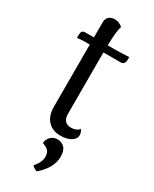

<svg xmlns="http://www.w3.org/2000/svg" viewBox="-222 -694 782 976"><g transform="rotate(30 169.5 -206.0)"><path d="M301 -510 300 -488Q299 -478 293 -471.5Q287 -465 278 -465H175V-427V-105Q175 -79 187 -65Q199 -51 223 -51Q238 -51 251.5 -56.5Q265 -62 270 -72Q281 -57 281 -40Q281 -17 257 -3Q233 11 196 11Q149 11 122 -18.5Q95 -48 95 -100V-465H81Q40 -465 21 -462L22 -485Q23 -507 44 -507H95V-596Q95 -617 108 -628.5Q121 -640 142 -640Q167 -640 188 -622Q177 -588 176 -507H216Q232 -507 258.5 -508Q285 -509 301 -510ZM154 210Q185 174 185 143Q185 117 172 105.5Q159 94 139 88Q139 68 154.5 51Q170 34 195 34Q219 34 235.5 50.5Q252 67 252 103Q252 169 184 228Q167 224 154 210Z"/></g></svg>

Font: Arima Madurai
Style: Regular
Weight: 400
Designer: Joana Correia and Natanael Gama
Foundry: NDISCOVER
Version: Version 1.019